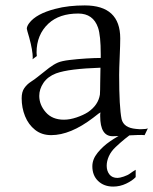

<svg xmlns="http://www.w3.org/2000/svg" viewBox="-20 -496 566 709"><path d="M396 7Q350 7 350 -67Q350 -70 350 -73.5Q350 -77 351 -81Q344 -77 337.5 -71.5Q331 -66 324 -61Q240 3 169 3Q134 3 109.5 -16.5Q85 -36 72.5 -67Q60 -98 60 -133Q60 -157 70 -171Q80 -185 94 -194Q108 -203 119 -212Q145 -233 161.5 -245.5Q178 -258 194 -265Q208 -271 237 -274.5Q266 -278 298 -280Q330 -282 352 -282V-295Q352 -365 342 -394Q324 -446 269 -446Q199 -446 159 -409Q115 -368 115 -302Q115 -298 115.5 -294.5Q116 -291 116 -289L100 -277L101 -282Q101 -309 88 -357Q79 -387 79 -390Q79 -399 88 -411Q114 -445 183 -463Q209 -470 236.5 -473Q264 -476 293 -476Q424 -476 424 -354Q424 -343 423.5 -326Q423 -309 422 -286Q421 -264 420.5 -247Q420 -230 420 -219Q420 -100 429 -56Q437 -24 482 -20Q488 -19 493.5 -19Q499 -19 503 -19Q519 -19 526 -22L514 3Q504 2 489 2.5Q474 3 455 4Q415 7 396 7ZM216 -54Q238 -54 263 -62.5Q288 -71 305 -82Q343 -108 349 -147Q350 -164 350 -189.5Q350 -215 351 -246Q293 -244 252.5 -239Q212 -234 187 -225Q156 -213 140.5 -190Q125 -167 125 -142Q125 -109 149 -81.5Q173 -54 216 -54ZM398 193Q364 193 342.5 172.5Q321 152 321 118Q321 92 340.5 68Q360 44 387 25.5Q414 7 436 -3H468Q457 4 441 17Q425 30 407 47Q390 63 382 81Q374 99 374 116Q374 135 384 148Q394 161 414 161Q422 161 437 156Q452 151 460.5 144.5Q469 138 481 131V158Q469 171 446 182Q423 193 398 193Z"/></svg>

Font: Gideon Roman
Style: Regular
Weight: 400
Designer: Robert E. Leuschke
Foundry: Robert E. Leuschke
Version: Version 2.010